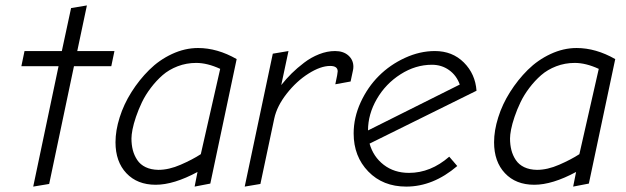

<svg xmlns="http://www.w3.org/2000/svg" viewBox="-20 -691 2318 711"><path d="M403.8 -502H266.1L301.8 -670.9L243.2 -661.1L209 -502H70.8L59.1 -445.8H196.8L103 0L162.1 -9.8L253.9 -445.8H392.1Z M856.4 -472.2Q784.7 -513.2 713.4 -513.2Q664.6 -513.2 616.9 -491Q569.3 -468.8 532.5 -432.1Q495.6 -395.5 467 -350.3Q438.5 -305.2 423.1 -256.3Q407.7 -207.5 407.7 -164.1Q407.7 -92.3 448 -49.6Q488.3 -6.8 556.6 -6.8Q623.5 -6.8 711.4 -54.2L700.7 0L758.8 -11.2ZM566.4 -62Q539.1 -62.5 519.3 -72Q499.5 -81.5 488.3 -98.4Q477.1 -115.2 471.9 -135Q466.8 -154.8 466.8 -178.2Q466.8 -191.4 470.7 -211.7Q474.6 -231.9 483.6 -258.5Q492.7 -285.2 505.6 -312.3Q518.6 -339.4 538.6 -365.7Q558.6 -392.1 582 -412.6Q605.5 -433.1 637.9 -445.6Q670.4 -458 706.5 -458Q747.6 -458 795.4 -436L723.6 -120.1Q692.9 -100.1 649.2 -81.1Q605.5 -62 566.4 -62Z M1286.6 -428.2Q1288.6 -436 1288.6 -443.8Q1288.6 -469.2 1270 -485.6Q1251.5 -502 1220.7 -502Q1191.4 -502 1161.6 -490.2Q1131.8 -478.5 1106 -458.7Q1080.1 -439 1059.8 -418.9Q1039.6 -398.9 1021.5 -376L1048.3 -502L990.2 -492.2L886.2 0L944.3 -9.8L995.6 -252Q1005.4 -297.9 1041.7 -344.2Q1078.1 -390.6 1122.8 -418.7Q1167.5 -446.8 1202.6 -446.8Q1230.5 -446.8 1230.5 -426.8Q1230.5 -423.8 1228.5 -412.1L1221.7 -378.9L1278.3 -389.2Z M1484.4 0Q1584 0 1673.3 -76.2L1643.6 -110.8Q1574.7 -50.8 1494.6 -50.8Q1439.9 -50.8 1401.1 -80.6Q1362.3 -110.4 1348.6 -159.2L1744.6 -355Q1740.2 -417 1697.8 -459.5Q1655.3 -502 1590.3 -502Q1534.7 -502 1479.5 -476.6Q1424.3 -451.2 1382.8 -409.7Q1341.3 -368.2 1315.4 -311.8Q1289.6 -255.4 1289.6 -196.8Q1289.6 -111.8 1343.8 -55.9Q1397.9 0 1484.4 0ZM1579.6 -451.2Q1615.2 -451.2 1642.8 -431.6Q1670.4 -412.1 1682.6 -377.9L1342.8 -208Q1342.8 -268.1 1375.5 -324.5Q1408.2 -380.9 1463.4 -416Q1518.6 -451.2 1579.6 -451.2Z M2258.3 -472.2Q2186.5 -513.2 2115.2 -513.2Q2066.4 -513.2 2018.8 -491Q1971.2 -468.8 1934.3 -432.1Q1897.5 -395.5 1868.9 -350.3Q1840.3 -305.2 1825 -256.3Q1809.6 -207.5 1809.6 -164.1Q1809.6 -92.3 1849.9 -49.6Q1890.1 -6.8 1958.5 -6.8Q2025.4 -6.8 2113.3 -54.2L2102.5 0L2160.6 -11.2ZM1968.3 -62Q1940.9 -62.5 1921.1 -72Q1901.4 -81.5 1890.1 -98.4Q1878.9 -115.2 1873.8 -135Q1868.7 -154.8 1868.7 -178.2Q1868.7 -191.4 1872.6 -211.7Q1876.5 -231.9 1885.5 -258.5Q1894.5 -285.2 1907.5 -312.3Q1920.4 -339.4 1940.4 -365.7Q1960.4 -392.1 1983.9 -412.6Q2007.3 -433.1 2039.8 -445.6Q2072.3 -458 2108.4 -458Q2149.4 -458 2197.3 -436L2125.5 -120.1Q2094.7 -100.1 2051 -81.1Q2007.3 -62 1968.3 -62Z"/></svg>

Font: Comic Neue Angular
Style: Italic
Weight: 400
Italic angle: -12°
Designer: Craig Rozynski
Foundry: Craig Rozynski
Version: Version 2.003